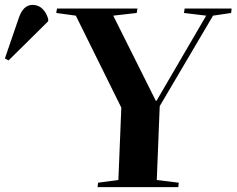

<svg xmlns="http://www.w3.org/2000/svg" viewBox="-209 -765 967 785"><path d="M428 -353H431L634 -701L543 -712L546 -730H738L736 -712L662 -701L444 -331L432 -29L522 -18L520 0H190L192 -18L275 -29L287 -325L101 -701L21 -712L24 -730H353L350 -712L254 -701ZM-174 -518 -189 -526 -132 -692Q-114 -745 -76 -745Q-52 -745 -35.5 -729Q-19 -713 -12 -687V-678Z"/></svg>

Font: Literata 72pt
Style: Bold Italic
Weight: 700
Italic angle: -2°
Designer: Latin by Veronika Burian and Jose Scaglione. Greek by Irene Vlachou. Cyrillic by Vera Evstafieva
Foundry: TypeTogether
Version: Version 3.002